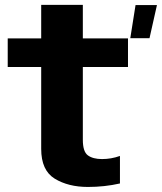

<svg xmlns="http://www.w3.org/2000/svg" viewBox="-20 -748 654 776"><path d="M506.6 -593.7H584.3L614.3 -727.4H527.8ZM335.1 7.6Q403 7.6 464.8 -6.5V-117.7Q429.5 -105.1 392.4 -105.1Q355.8 -105.1 335.3 -120Q314.8 -134.8 314.8 -183V-477.1H497.3V-592.7H314.8V-728.2H146.5V-592.7H11.2V-477.1H146.5V-146.2Q146.5 -59.3 201.3 -25.8Q256.2 7.6 335.1 7.6Z"/></svg>

Font: Anybody Thin
Style: Regular
Weight: 100
Designer: Tyler Finck
Foundry: Etcetera Type Company
Version: Version 1.114;gftools[0.9.25]